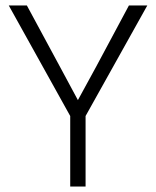

<svg xmlns="http://www.w3.org/2000/svg" viewBox="-20 -680 569 700"><path d="M517 -660 292 -257V0H236V-257L12 -660H78L200 -434L264 -315L329 -434L450 -660Z"/></svg>

Font: Kantumruy Pro Light
Style: Regular
Weight: 300
Version: Version 1.002